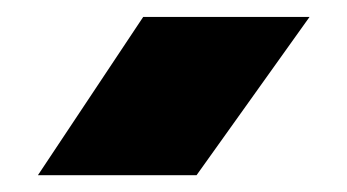

<svg xmlns="http://www.w3.org/2000/svg" viewBox="-20 -836 414 229"><path d="M150.8 -815.8H349.2L214.4 -627H25.2Z"/></svg>

Font: Unbounded
Style: Regular
Weight: 400
Designer: Luke Prowse, Jean-Baptiste Morizot, Fátima Lázaro, Florian Runge
Foundry: NaN
Version: Version 1.701;gftools[0.9.28.dev5+ged2979d]